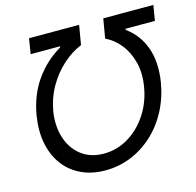

<svg xmlns="http://www.w3.org/2000/svg" viewBox="-107 -839 982 960"><g transform="rotate(-15 384.0 -359.5)"><path d="M61 -343.8Q78.1 -446.3 131.1 -521.5Q184.1 -596.7 262.7 -642.6L263.7 -648.4H111.8L124.5 -727.5H383.8L366.7 -627Q316.9 -606.9 270.8 -565.9Q224.6 -524.9 191.7 -468Q158.7 -411.1 147 -343.3Q135.3 -268.1 155.3 -206.5Q175.3 -145 222.4 -109.1Q269.5 -73.2 337.9 -73.2Q406.7 -73.2 465.8 -109.1Q524.9 -145 564.9 -206.5Q605 -268.1 617.2 -343.8Q628.9 -412.1 614.5 -468.8Q600.1 -525.4 567.6 -566.2Q535.2 -606.9 491.7 -627L508.8 -727.5H768.1L754.9 -648.4H603L602.1 -642.6Q665 -598.1 692.9 -522.5Q720.7 -446.8 704.1 -343.3Q690.9 -265.6 656.7 -200.9Q622.6 -136.2 571.5 -89.1Q520.5 -42 457.5 -16.1Q394.5 9.8 324.2 9.8Q253.9 9.8 199.2 -16.1Q144.5 -42 109.4 -89.1Q74.2 -136.2 61.3 -201.2Q48.3 -266.1 61 -343.8Z"/></g></svg>

Font: Inter 28pt
Style: Italic
Weight: 400
Italic angle: -9.3988°
Designer: Rasmus Andersson
Foundry: rsms
Version: Version 4.001;git-66647c0bb